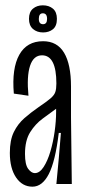

<svg xmlns="http://www.w3.org/2000/svg" viewBox="-20 -692 320 722"><path d="M102 10Q64 10 40.5 -24.5Q17 -59 17 -117Q17 -165 32 -195.5Q47 -226 71.5 -247.5Q96 -269 125 -289Q156 -310 170 -322Q184 -334 188 -346Q192 -358 192 -378Q192 -484 138 -484Q106 -484 93 -444.5Q80 -405 87 -332L32 -340Q24 -435 52.5 -486Q81 -537 142 -537Q195 -537 221 -493.5Q247 -450 247 -367V-251Q248 -189 248.5 -125.5Q249 -62 250 0H192Q197 -48 201 -96Q205 -144 209 -192H201Q188 -85 163.5 -37.5Q139 10 102 10ZM111 -41Q129 -41 144 -64Q159 -87 169.5 -122.5Q180 -158 185.5 -197.5Q191 -237 191 -271V-283Q168 -266 140.5 -246Q113 -226 93.5 -195Q74 -164 74 -113Q74 -73 86 -57Q98 -41 111 -41ZM142 -570Q119 -570 104 -583Q89 -596 89 -621Q89 -647 104 -659.5Q119 -672 141 -672Q164 -672 179 -659.5Q194 -647 194 -621Q194 -594 179 -582Q164 -570 142 -570ZM142 -601Q157 -601 157 -621Q157 -642 141 -642Q126 -642 126 -621Q126 -601 142 -601Z"/></svg>

Font: Bricolage Grotesque 96pt Condensed ExtraLight
Style: Regular
Weight: 200
Width: 3
Designer: Mathieu Triay
Foundry: Atelier Triay
Version: Version 1.001; ttfautohint (v1.8.4.7-5d5b);gftools[0.9.33.de